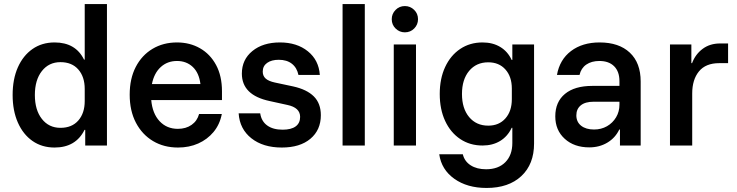

<svg xmlns="http://www.w3.org/2000/svg" viewBox="-20 -720 3648 950"><path d="M250 10Q187.5 10 140.8 -22.5Q94.2 -55 68.3 -113.8Q42.5 -172.5 42.5 -250Q42.5 -328.3 68.3 -386.7Q94.2 -445 140.8 -477.5Q187.5 -510 250 -510Q354.2 -510 395.8 -425H399.2V-700H509.2V0H401.7V-77.5H398.3Q355 10 250 10ZM279.2 -87.5Q335.8 -87.5 367.5 -123.8Q399.2 -160 399.2 -220V-280Q399.2 -340 367.5 -376.2Q335.8 -412.5 279.2 -412.5Q221.7 -412.5 187.1 -368.3Q152.5 -324.2 152.5 -250Q152.5 -175.8 187.1 -131.7Q221.7 -87.5 279.2 -87.5Z M860.8 10Q790.8 10 737.1 -22.1Q683.3 -54.2 652.5 -112.9Q621.7 -171.7 621.7 -251.7Q621.7 -330.8 651.7 -388.8Q681.7 -446.7 734.6 -478.3Q787.5 -510 855.8 -510Q919.2 -510 969.6 -481.2Q1020 -452.5 1049.2 -398.3Q1078.3 -344.2 1078.3 -268.3V-225H728.3Q734.2 -158.3 769.6 -120.4Q805 -82.5 860 -82.5Q900 -82.5 927.9 -102.1Q955.8 -121.7 965 -155.8H1077.5Q1067.5 -104.2 1036.7 -67.1Q1005.8 -30 960.8 -10Q915.8 10 860.8 10ZM731.7 -304.2H971.7Q965 -359.2 933.8 -388.8Q902.5 -418.3 855.8 -418.3Q808.3 -418.3 775.4 -388.3Q742.5 -358.3 731.7 -304.2Z M1374.2 10Q1281.7 10 1223.8 -35.8Q1165.8 -81.7 1160.8 -159.2H1267.5Q1273.3 -120 1302.1 -99.2Q1330.8 -78.3 1378.3 -78.3Q1420.8 -78.3 1442.9 -94.6Q1465 -110.8 1465 -141.7Q1465 -187.5 1401.7 -200.8L1314.2 -220Q1176.7 -249.2 1176.7 -355.8Q1176.7 -425 1228.8 -467.5Q1280.8 -510 1365 -510Q1449.2 -510 1503.3 -466.2Q1557.5 -422.5 1562.5 -349.2H1456.7Q1449.2 -385 1424.2 -404.6Q1399.2 -424.2 1359.2 -424.2Q1323.3 -424.2 1301.7 -408.8Q1280 -393.3 1280 -365.8Q1280 -344.2 1294.6 -331.2Q1309.2 -318.3 1340 -311.7L1430 -292.5Q1498.3 -277.5 1532.9 -242.9Q1567.5 -208.3 1567.5 -150Q1567.5 -76.7 1515.8 -33.3Q1464.2 10 1374.2 10Z M1675 0V-700H1785V0Z M1928.3 0V-500H2038.3V0ZM1983.3 -560Q1956.7 -560 1937.5 -578.8Q1918.3 -597.5 1918.3 -625Q1918.3 -651.7 1937.1 -670.8Q1955.8 -690 1983.3 -690Q2010 -690 2029.2 -671.2Q2048.3 -652.5 2048.3 -625Q2048.3 -598.3 2029.6 -579.2Q2010.8 -560 1983.3 -560Z M2387.5 210Q2291.7 210 2227.9 164.6Q2164.2 119.2 2153.3 43.3H2270Q2278.3 78.3 2308.8 97.9Q2339.2 117.5 2385 117.5Q2445.8 117.5 2480.4 82.5Q2515 47.5 2515 -12.5V-87.5H2511.7Q2491.7 -45 2454.6 -22.5Q2417.5 0 2367.5 0Q2305 0 2257.1 -32.1Q2209.2 -64.2 2182.5 -121.7Q2155.8 -179.2 2155.8 -255Q2155.8 -330.8 2182.5 -388.3Q2209.2 -445.8 2257.1 -477.9Q2305 -510 2367.5 -510Q2418.3 -510 2455.4 -487.5Q2492.5 -465 2511.7 -423.3H2515V-500H2622.5V-10Q2622.5 92.5 2559.6 151.2Q2496.7 210 2387.5 210ZM2395.8 -98.3Q2449.2 -98.3 2480.8 -134.2Q2512.5 -170 2512.5 -229.2V-281.7Q2512.5 -340.8 2480.8 -376.2Q2449.2 -411.7 2395.8 -411.7Q2336.7 -411.7 2301.2 -369.2Q2265.8 -326.7 2265.8 -255Q2265.8 -183.3 2301.2 -140.8Q2336.7 -98.3 2395.8 -98.3Z M2895.8 9.2Q2820.8 9.2 2774.2 -33.3Q2727.5 -75.8 2727.5 -144.2Q2727.5 -215.8 2775.4 -255.4Q2823.3 -295 2910.8 -295H3045V-318.3Q3045 -365.8 3018.8 -392.1Q2992.5 -418.3 2945.8 -418.3Q2906.7 -418.3 2880.8 -400.4Q2855 -382.5 2847.5 -349.2H2735.8Q2749.2 -425 2805.4 -467.5Q2861.7 -510 2946.7 -510Q3042.5 -510 3096.2 -459.6Q3150 -409.2 3150 -316.7V0H3047.5V-79.2H3044.2Q3024.2 -37.5 2985 -14.2Q2945.8 9.2 2895.8 9.2ZM2919.2 -79.2Q2955 -79.2 2983.3 -95.4Q3011.7 -111.7 3028.3 -139.6Q3045 -167.5 3045 -202.5V-216.7H2917.5Q2875.8 -216.7 2853.8 -198.8Q2831.7 -180.8 2831.7 -149.2Q2831.7 -116.7 2855.4 -97.9Q2879.2 -79.2 2919.2 -79.2Z M3295 0V-500H3400.8V-407.5H3404.2Q3420.8 -451.7 3456.7 -478.3Q3492.5 -505 3543.3 -505H3582.5V-407.5H3538.3Q3471.7 -407.5 3438.3 -366.7Q3405 -325.8 3405 -257.5V0Z"/></svg>

Font: Funnel Sans Light Medium
Style: Regular
Weight: 500
Version: Version 1.000